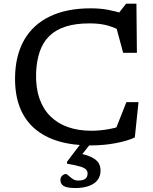

<svg xmlns="http://www.w3.org/2000/svg" viewBox="-20 -758 810 1014"><path d="M462 -67.5Q507.5 -67.5 555.8 -76.2Q604 -85 645.5 -101.5L579 -45.5L647.5 -218.5H711.5L692 -32Q654 -14 591.2 -2Q528.5 10 458 10Q361.5 10 286.8 -12.8Q212 -35.5 161 -80.5Q110 -125.5 84.2 -192.5Q58.5 -259.5 59.5 -348.5Q61 -466 108 -547.5Q155 -629 243.8 -671.5Q332.5 -714 458.5 -714Q510.5 -714 552.5 -705.8Q594.5 -697.5 635.5 -685L602.5 -683L646 -738.5H700.5L703 -479H630.5L588 -636L614.5 -597Q570.5 -619 534.2 -626.8Q498 -634.5 452.5 -634.5Q379.5 -634.5 327 -617.8Q274.5 -601 240.5 -567.8Q206.5 -534.5 189.8 -485.2Q173 -436 170.5 -371Q168.5 -295.5 188 -238.8Q207.5 -182 246.2 -143.8Q285 -105.5 339.8 -86.5Q394.5 -67.5 462 -67.5ZM379 235Q332.5 235 315.8 224Q299 213 299 193Q299 178 308.8 169.5Q318.5 161 328 161Q333 161 342 169.5Q351 178 363.8 186.8Q376.5 195.5 392 195.5Q418.5 195.5 430.5 186.2Q442.5 177 442.5 158.5Q442.5 146.5 435 137.8Q427.5 129 404.2 121.8Q381 114.5 334 106.5V96L416.5 -12.5H469L389.5 87.5L385 49Q437.5 59 464.8 73Q492 87 501.5 104.2Q511 121.5 511 142Q511 173 494.8 193.5Q478.5 214 448.5 224.5Q418.5 235 379 235Z"/></svg>

Font: Newsreader 7pt
Style: Regular
Weight: 400
Designer: Hugues Gentile
Foundry: Production Type
Version: Version 1.003